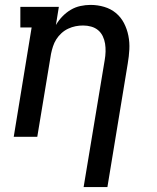

<svg xmlns="http://www.w3.org/2000/svg" viewBox="-20 -558 640 783"><path d="M321 205 407 -313Q410 -330 410.5 -347Q411 -364 408.5 -380Q406 -396 399 -410.5Q392 -425 380 -435Q368 -445 352 -449.5Q336 -454 319 -454Q303 -454 288 -451Q273 -448 258 -441Q243 -434 230.5 -422.5Q218 -411 209.5 -397.5Q201 -384 196 -368.5Q191 -353 188 -338L132 0H36L109 -446H63V-530H220L208 -456Q219 -475 234.5 -491Q250 -507 268.5 -518Q287 -529 308 -533.5Q329 -538 349 -538Q378 -538 405 -530Q432 -522 452.5 -505Q473 -488 485.5 -464Q498 -440 503.5 -412.5Q509 -385 507.5 -356.5Q506 -328 501 -299L418 205Z"/></svg>

Font: Iosevka Slab MdExObl
Style: Regular
Weight: 500
Width: 7
Italic angle: -9°
Monospace: yes
Designer: Belleve Invis
Foundry: Belleve Invis
Version: Version 11.1.1; ttfautohint (v1.8.3)